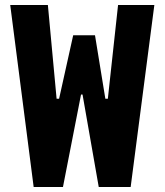

<svg xmlns="http://www.w3.org/2000/svg" viewBox="-20 -750 660 770"><path d="M21 -730 115 0H232.5L305 -371H311L376 0H504L599 -730H453.5L412.5 -354H402.5L361 -608.5H273.5L217 -354H207L172 -730Z"/></svg>

Font: Monaspace Neon ExtraBold
Style: Regular
Weight: 800
Designer: Riley Cran & the Lettermatic Team
Foundry: Lettermatic
Version: Version 1.200 (Monaspace Neon)